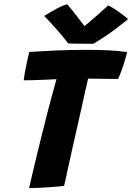

<svg xmlns="http://www.w3.org/2000/svg" viewBox="-20 -910 644 936"><path d="M95.5 -518.5Q96.5 -529.5 100 -549.8Q103.5 -570 108.2 -592.2Q113 -614.5 117 -632.2Q121 -650 122.5 -656.5Q180 -660.5 252.5 -663.8Q325 -667 398.5 -667Q454 -667 506 -664.8Q558 -662.5 600 -656Q589.5 -614.5 577 -578.8Q564.5 -543 555.5 -525Q546 -525 528.2 -525.2Q510.5 -525.5 488.8 -525.8Q467 -526 446 -526.2Q425 -526.5 409.5 -527Q405.5 -508.5 397.2 -472.5Q389 -436.5 378.8 -390.2Q368.5 -344 357 -293.2Q345.5 -242.5 334.5 -193.5Q323.5 -144.5 314.5 -103.8Q305.5 -63 299.8 -36.2Q294 -9.5 292.5 -4Q271.5 -1 238.8 1.5Q206 4 174 5.5Q142 7 122 7Q128.5 -22.5 138.2 -64.2Q148 -106 160 -154.8Q172 -203.5 184.5 -254.8Q197 -306 209.8 -355Q222.5 -404 233.5 -445Q240 -468 245.5 -488Q251 -508 255.5 -524Q238 -523 217.8 -522.2Q197.5 -521.5 176.2 -520.5Q155 -519.5 134.5 -519Q114 -518.5 95.5 -518.5ZM507 -883.5Q519.5 -878.5 534.8 -868.8Q550 -859 564.8 -848.2Q579.5 -837.5 590.5 -828.5Q601.5 -819.5 604.5 -817Q539 -763.5 495.8 -735Q452.5 -706.5 435 -696.5Q424.5 -696.5 401.5 -696.8Q378.5 -697 353.8 -697.2Q329 -697.5 313 -698Q286 -733 257 -765.8Q228 -798.5 195.5 -832.5Q207.5 -839.5 227 -851.2Q246.5 -863 268.5 -874Q290.5 -885 307.5 -889.5Q322 -872.5 336 -855Q350 -837.5 361.8 -822Q373.5 -806.5 382.5 -795Q391.5 -783.5 395 -778.5H387Q394.5 -784.5 415.2 -802.2Q436 -820 461.2 -842Q486.5 -864 507 -883.5Z"/></svg>

Font: Grandstander Thin
Style: Bold Italic
Weight: 700
Italic angle: -15°
Version: Version 1.200